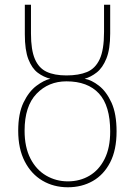

<svg xmlns="http://www.w3.org/2000/svg" viewBox="-20 -780 570 812"><path d="M267 12Q207 12 159.5 -16Q112 -44 84.5 -97.5Q57 -151 57 -227Q57 -300 79.5 -346.5Q102 -393 134 -417Q166 -441 193 -447Q164 -454 139.5 -472.5Q115 -491 100 -529.5Q85 -568 85 -635V-760H111V-638Q111 -569 127.5 -530.5Q144 -492 177 -476.5Q210 -461 261 -461Q313 -461 348 -475.5Q383 -490 401.5 -529.5Q420 -569 420 -645V-760H446V-638Q446 -572 430 -532.5Q414 -493 389 -473.5Q364 -454 338 -447Q367 -442 398.5 -417.5Q430 -393 451.5 -346Q473 -299 473 -224Q473 -146 446 -93.5Q419 -41 372.5 -14.5Q326 12 267 12ZM267 -13Q318 -13 358.5 -37Q399 -61 422.5 -108Q446 -155 446 -224Q446 -333 398.5 -384.5Q351 -436 261 -436Q185 -436 134.5 -383.5Q84 -331 84 -227Q84 -158 108.5 -110Q133 -62 175 -37.5Q217 -13 267 -13Z"/></svg>

Font: Noto Sans Mono Condensed Thin
Style: Regular
Weight: 100
Width: 3
Designer: Monotype Design Team
Foundry: Monotype Imaging Inc.
Version: Version 2.014; ttfautohint (v1.8.4.7-5d5b)